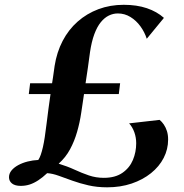

<svg xmlns="http://www.w3.org/2000/svg" viewBox="-20 -773 767 800"><path d="M426.5 7.5Q384 7.5 348.2 -0.8Q312.5 -9 282 -20Q251.5 -31 225.2 -40.5Q199 -50 176.5 -51.5Q157.5 -33.5 139.5 -21.8Q121.5 -10 103.8 -4.2Q86 1.5 66.5 1.5Q42.5 1.5 30 -8.5Q17.5 -18.5 17.5 -34.5Q17.5 -50 28 -62.8Q38.5 -75.5 56 -85Q73.5 -94.5 95.2 -100Q117 -105.5 139.5 -106.5Q145 -114.5 149.8 -128Q154.5 -141.5 158.8 -160Q163 -178.5 166.5 -201.5Q170.5 -228.5 174.2 -258.8Q178 -289 182 -320.2Q186 -351.5 190.5 -381H100L105.5 -426H197Q199 -438.5 200.8 -450.5Q202.5 -462.5 204.2 -474.5Q206 -486.5 207.5 -498Q216.5 -555.5 241 -602.5Q265.5 -649.5 303.5 -683Q341.5 -716.5 390.2 -734.8Q439 -753 495.5 -753Q550 -753 592 -738.8Q634 -724.5 663 -698.5L591.5 -611.5Q582.5 -639.5 565 -663.5Q547.5 -687.5 523.5 -702.2Q499.5 -717 471 -717Q451.5 -717 433.5 -708.2Q415.5 -699.5 400 -680.5Q384.5 -661.5 373 -630.5Q361.5 -599.5 355 -555.5Q351 -523.5 346.2 -491Q341.5 -458.5 336.5 -426H480.5L475 -381H330Q328 -366 325 -347Q322 -328 318.5 -303.5Q312.5 -262.5 301.2 -223.5Q290 -184.5 271.8 -150.8Q253.5 -117 224.5 -91Q260.5 -80 290.8 -66Q321 -52 350.5 -42Q380 -32 412.5 -32Q460 -32 490 -52.8Q520 -73.5 533.8 -106.5Q547.5 -139.5 547.5 -176Q547.5 -200 539.8 -221.8Q532 -243.5 518 -259L645 -273.5Q654.5 -266 662.5 -254.2Q670.5 -242.5 675.5 -227Q680.5 -211.5 680.5 -191.5Q680.5 -151 662 -115Q643.5 -79 609.2 -51.5Q575 -24 528.5 -8.2Q482 7.5 426.5 7.5Z"/></svg>

Font: Merriweather 120pt
Style: Bold Italic
Weight: 700
Italic angle: -7.8°
Version: Version 2.101